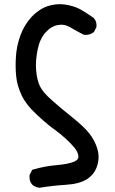

<svg xmlns="http://www.w3.org/2000/svg" viewBox="-20 -750 540 905"><path d="M165 134.8Q160.2 134.3 155.8 133.1Q151.4 131.8 147.5 130.1Q143.6 128.4 139.6 126Q135.7 123.5 132.3 120.6L131.8 120.1L131.3 119.6Q126.5 113.8 123.5 107.2Q120.6 100.6 119.6 93Q118.7 85.4 119.1 77.1V75.2L120.1 73.7L129.9 54.2L131.8 50.3L135.7 49.3Q189.5 33.2 247.6 28.3Q303.2 23.4 330.1 11.7Q351.6 2 349.6 -13.7Q347.2 -34.2 331.5 -53.2Q314 -74.2 290 -96.2Q266.1 -118.2 239.3 -137.7Q210.4 -157.2 157.7 -205.6Q103.5 -254.9 82 -300.8Q60.5 -346.2 56.2 -391.1Q51.8 -435.5 55.2 -484.9Q58.6 -535.2 76.7 -584.5Q95.2 -634.3 129.4 -670.9Q141.1 -683.1 153.3 -692.6Q165.5 -702.1 178.5 -709.5Q191.4 -716.8 205.1 -721.2Q245.1 -734.4 287.1 -728.5Q328.6 -722.2 358.4 -706.1Q387.2 -689.9 420.9 -666L421.9 -665.5L422.4 -664.6Q437 -647.9 434.6 -624V-622.1L433.6 -620.6L423.8 -601.1L422.9 -599.1L420.9 -597.7Q402.3 -583.5 377 -585.9H375L373.5 -586.9Q357.9 -594.7 342 -603.5Q326.2 -612.3 310.5 -621.6Q282.2 -638.2 251.5 -631.8Q243.7 -630.4 236.3 -627.4Q229 -624.5 221.7 -620.1Q214.4 -615.7 207.5 -609.6Q200.7 -603.5 193.8 -596.2Q180.7 -581.1 171.4 -560.8Q162.1 -540.5 157.2 -515.1Q146.5 -463.4 150.4 -418Q154.3 -372.6 168 -344.2Q181.6 -315.4 223.6 -278.3Q267.1 -239.7 320.3 -197.3Q347.7 -175.3 367.7 -156.5Q387.7 -137.7 400.4 -121.6Q425.8 -89.8 438 -51.3Q450.7 -11.7 439 28.3Q427.2 69.8 391.1 93.8Q373 105.5 347.9 112.3Q322.8 119.1 290 121.1Q227.5 125 167.5 134.8H166Z"/></svg>

Font: NaikaiFont
Style: Bold
Weight: 700
Version: Version 1.89